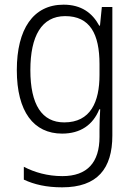

<svg xmlns="http://www.w3.org/2000/svg" viewBox="-20 -562 581 822"><path d="M252 -542C122 -542 52 -437 52 -262C52 -84 124 10 246 10C324 10 378 -27 405 -94H409C407 -64 406 -35 406 -8V24C406 133 354 192 247 192C184 192 128 176 82 152V207C127 228 179 240 246 240C397 240 461 160 461 18V-532H416L408 -452H405C375 -507 328 -542 252 -542ZM259 -493C365 -493 406 -417 406 -287V-241C406 -126 368 -38 255 -38C160 -38 110 -113 110 -262C110 -407 158 -493 259 -493Z"/></svg>

Font: Noto Sans Malayalam SemiCondensed Light
Style: Regular
Weight: 300
Width: 4
Designer: Jelle Bosma - Monotype Design Team
Foundry: Monotype Imaging Inc.
Version: Version 2.104